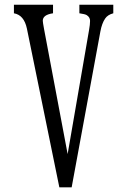

<svg xmlns="http://www.w3.org/2000/svg" viewBox="-20 -780 540 815"><path d="M39.1 -759.8H205.1V-723.6Q161.6 -717.3 161.6 -691.9Q161.6 -686 167 -656.7L267.1 -126L357.9 -651.9Q362.3 -676.3 362.3 -691.4Q362.3 -707 348.1 -715.8Q341.3 -720.2 316.9 -723.6V-759.8H460.9V-723.6Q437 -717.3 426.3 -701.2Q412.6 -681.2 406.2 -647L284.2 15.1H231.9L94.2 -658.7Q82 -716.3 39.1 -723.6Z"/></svg>

Font: BIZ UDMincho
Style: Regular
Weight: 400
Monospace: yes
Designer: TypeBank Co., Ltd.
Foundry: Morisawa Inc.
Version: Version 1.06